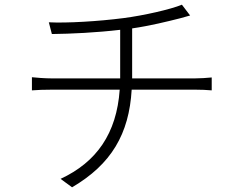

<svg xmlns="http://www.w3.org/2000/svg" viewBox="-20 -774 1040 818"><path d="M543 -440V-447V-653C619 -664 696 -683 747 -696C761 -700 775 -704 790 -708L755 -754C707 -734 592 -708 507 -697C400 -683 263 -675 188 -679L201 -629C284 -630 390 -635 492 -647V-446V-440H201C171 -440 135 -443 116 -445V-389C138 -391 170 -392 202 -392H490C477 -205 391 -83 238 -12L287 24C454 -74 530 -203 541 -392H811C834 -392 863 -391 882 -389V-444C862 -442 832 -440 810 -440Z"/></svg>

Font: Noto Sans CJK Light
Style: Regular
Weight: 300
Designer: Ryoko NISHIZUKA (kana & ideographs); Paul D. Hunt (Latin, Greek & Cyrillic); Wenlong ZHANG (bopomofo); Sandoll Communica
Foundry: Adobe Systems Incorporated
Version: Version 1.000;PS 1;hotconv 1.0.78;makeotf.lib2.5.61930